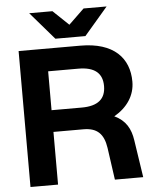

<svg xmlns="http://www.w3.org/2000/svg" viewBox="-60 -964 800 1013"><g transform="rotate(-5 340.0 -457.0)"><path d="M60 0H206V-279H365C437 -279 472 -245 483 -170L507 0H657L627 -198C618 -259 593 -305 533 -333C603 -373 644 -434 644 -507C644 -632 564 -720 387 -720H60ZM133 -914 259 -768H418L543 -914H421L339 -835L256 -914ZM206 -394V-600H366C452 -600 493 -565 493 -497C493 -429 452 -394 366 -394Z"/></g></svg>

Font: Aspekta 650
Style: Regular
Weight: 650
Designer: Ivo Dolenc
Version: Version 2.000